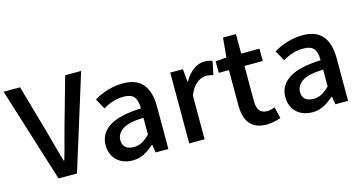

<svg xmlns="http://www.w3.org/2000/svg" viewBox="-76 -961 2418 1282"><g transform="rotate(-15 1133.0 -320.5)"><path d="M230.5 -226.1Q234.4 -211.9 244.4 -174.8Q254.4 -137.7 264.2 -105.5H268.1Q283.2 -153.8 307.6 -248.5Q312 -264.6 316.7 -282.2Q321.3 -299.8 326.7 -319.3L421.4 -654.3H531.7L327.6 0H200.2L-4.4 -654.3H109.4L205.1 -319.3Q219.7 -267.6 230.5 -226.1Z M617.7 -372.1 577.6 -444.3Q619.1 -470.2 671.4 -486.1Q723.6 -502 779.3 -502Q871.1 -502 915.3 -449.2Q959.5 -396.5 959.5 -292.5V0H871.6L862.8 -55.2H860.4Q833.5 -32.7 812.5 -18.8Q791.5 -4.9 766.4 3.7Q741.2 12.2 710.4 12.2Q666 12.2 632.1 -5.9Q598.1 -23.9 579.6 -56.6Q561 -89.4 561 -131.8Q561 -212.9 631.8 -258.3Q702.6 -303.7 852.5 -309.6Q852.5 -364.7 831.8 -389.9Q811 -415 759.8 -415Q722.2 -415 686 -403.8Q649.9 -392.6 617.7 -372.1ZM852.5 -244.6Q750.5 -241.7 707.5 -212.9Q664.6 -184.1 664.6 -139.2Q664.6 -105.5 685.3 -88.9Q706.1 -72.3 742.2 -72.3Q772 -72.3 797.4 -85.9Q822.8 -99.6 852.5 -128.4Z M1203.1 -402.3Q1228.5 -449.2 1265.1 -475.6Q1301.8 -502 1341.8 -502Q1359.4 -502 1372.1 -499.5Q1384.8 -497.1 1396.5 -491.7L1377.4 -398.9Q1363.3 -402.8 1352.5 -404.8Q1341.8 -406.7 1327.6 -406.7Q1294.9 -406.7 1262.9 -381.3Q1231 -356 1210 -302.7V0H1103.5V-489.7H1190.9L1199.2 -402.3Z M1491.7 -489.7 1504.4 -624.5H1593.8V-489.7H1720.2V-404.3H1593.8V-161.6Q1593.8 -117.2 1610.8 -95.2Q1627.9 -73.2 1664.6 -73.2Q1684.6 -73.2 1716.3 -85L1735.4 -5.9Q1708.5 2.4 1685.3 7.3Q1662.1 12.2 1637.2 12.2Q1486.3 12.2 1486.3 -161.6V-404.3H1416V-484.4Z M1859.9 -372.1 1819.8 -444.3Q1861.3 -470.2 1913.6 -486.1Q1965.8 -502 2021.5 -502Q2113.3 -502 2157.5 -449.2Q2201.7 -396.5 2201.7 -292.5V0H2113.8L2105 -55.2H2102.5Q2075.7 -32.7 2054.7 -18.8Q2033.7 -4.9 2008.5 3.7Q1983.4 12.2 1952.6 12.2Q1908.2 12.2 1874.3 -5.9Q1840.3 -23.9 1821.8 -56.6Q1803.2 -89.4 1803.2 -131.8Q1803.2 -212.9 1874 -258.3Q1944.8 -303.7 2094.7 -309.6Q2094.7 -364.7 2074 -389.9Q2053.2 -415 2002 -415Q1964.4 -415 1928.2 -403.8Q1892.1 -392.6 1859.9 -372.1ZM2094.7 -244.6Q1992.7 -241.7 1949.7 -212.9Q1906.7 -184.1 1906.7 -139.2Q1906.7 -105.5 1927.5 -88.9Q1948.2 -72.3 1984.4 -72.3Q2014.2 -72.3 2039.6 -85.9Q2064.9 -99.6 2094.7 -128.4Z"/></g></svg>

Font: Varta
Style: Bold
Weight: 700
Designer: Joana Correia, Viktoriya Grabowska, Eben Sorkin
Foundry: Sorkin Type
Version: Version 1.002; ttfautohint (v1.3) -l 8 -r 24 -G 200 -x 12 -H